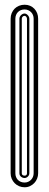

<svg xmlns="http://www.w3.org/2000/svg" viewBox="-20 -791 206 811"><path d="M141.1 -59.1Q141.1 -47.4 136.8 -36.7Q132.6 -26.1 124.9 -17.9Q117.2 -9.8 106.8 -4.9Q96.4 0 84 0Q71.5 0 60.8 -4.5Q50 -9 42.1 -17.1Q34.2 -25.1 29.5 -35.9Q24.9 -46.6 24.9 -59.1V-711.9Q24.9 -724.6 29.4 -735.5Q33.9 -746.3 41.7 -754.3Q49.6 -762.2 60.4 -766.6Q71.3 -771 84 -771Q96.7 -771 107.2 -766.5Q117.7 -762 125.2 -753.9Q132.8 -745.8 137 -735.1Q141.1 -724.4 141.1 -711.9ZM44.9 -59.1Q44.9 -50.3 47.9 -43.1Q50.8 -35.9 55.9 -30.8Q61 -25.6 68.2 -22.8Q75.4 -20 84 -20Q92.3 -20 99.2 -23.2Q106.2 -26.4 111.3 -31.7Q116.5 -37.1 119.3 -44.2Q122.1 -51.3 122.1 -59.1V-711.9Q122.1 -720.2 119.3 -727.3Q116.5 -734.4 111.3 -739.6Q106.2 -744.9 99.2 -747.9Q92.3 -751 84 -751Q75.4 -751 68.2 -748.2Q61 -745.4 55.9 -740.2Q50.8 -735.1 47.9 -727.9Q44.9 -720.7 44.9 -711.9ZM104 -59.1Q104 -54.9 102.2 -51.3Q100.3 -47.6 97.4 -44.9Q94.5 -42.2 90.9 -40.6Q87.4 -39.1 84 -39.1Q79.8 -39.1 75.9 -40.5Q72 -42 68.8 -44.6Q65.7 -47.1 63.8 -50.9Q62 -54.7 62 -59.1V-711.9Q62 -716.1 63.8 -720Q65.7 -723.9 68.8 -727.1Q72 -730.2 75.9 -732.1Q79.8 -733.9 84 -733.9Q87.6 -733.9 91.3 -731.8Q95 -729.7 97.8 -726.6Q100.6 -723.4 102.3 -719.5Q104 -715.6 104 -711.9ZM94 -711.9Q94 -715.8 90.9 -720Q87.9 -724.1 84 -724.1Q78.6 -724.1 75.3 -720.3Q72 -716.6 72 -711.9V-59.1Q72 -53.7 75.7 -51.4Q79.3 -49.1 84 -49.1Q89.4 -49.1 91.7 -52.1Q94 -55.2 94 -59.1Z"/></svg>

Font: TafelwerkOT
Style: Regular
Weight: 400
Designer: Peter Wiegel
Foundry: Peter Wiegel, based on an original design named Oxford by Christine Lord, 1969
Version: Version 1.000